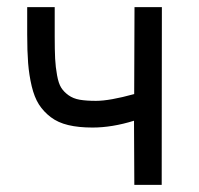

<svg xmlns="http://www.w3.org/2000/svg" viewBox="-20 -518 558 538"><path d="M433.6 -498Q433.6 -392.6 433.3 -249Q433.1 -105.5 433.1 0H356.4L355.5 -179.7Q293.9 -160.6 239.3 -160.6Q200.2 -160.6 171.4 -167.5Q142.6 -174.3 122.3 -189.7Q102.1 -205.1 89.1 -225.3Q76.2 -245.6 68.8 -276.6Q61.5 -307.6 58.8 -341.3Q56.2 -375 56.2 -421.4V-498H133.3V-415.5Q133.3 -377 134.5 -353.5Q135.7 -330.1 139.9 -307.1Q144 -284.2 151.4 -272.5Q158.7 -260.7 171.9 -251.2Q185.1 -241.7 203.6 -238.5Q222.2 -235.4 249 -235.4Q287.1 -235.4 356 -254.4L356.9 -498Z"/></svg>

Font: Fantasque Sans Mono
Style: Regular
Weight: 400
Monospace: yes
Designer: Jany Belluz
Version: Version 1.8.0 ; ttfautohint (v1.8.2)